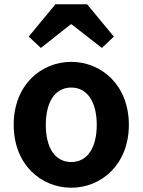

<svg xmlns="http://www.w3.org/2000/svg" viewBox="-20 -863 666 897"><path d="M313 14C453 14 582 -94 582 -280C582 -466 453 -574 313 -574C172 -574 44 -466 44 -280C44 -94 172 14 313 14ZM313 -106C236 -106 194 -174 194 -280C194 -385 236 -454 313 -454C389 -454 432 -385 432 -280C432 -174 389 -106 313 -106ZM114 -692 171 -639 310 -749H315L456 -639L512 -692L387 -843H239Z"/></svg>

Font: Noto Sans CJK TC
Style: Bold
Weight: 700
Designer: Ryoko NISHIZUKA 西塚涼子 (kana, bopomofo & ideographs); Paul D. Hunt (Latin, Greek & Cyrillic); Sandoll Communications 산돌커뮤니
Foundry: Adobe
Version: Version 2.004;hotconv 1.0.118;makeotfexe 2.5.65603